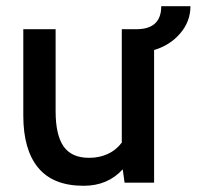

<svg xmlns="http://www.w3.org/2000/svg" viewBox="-20 -588 633 618"><path d="M476 -427V0H381L375 -43Q327 10 249 10Q151 10 103 -48Q55 -106 55 -216V-494H159V-230Q159 -154 184.5 -117Q210 -80 267 -80Q300 -80 327 -92.5Q354 -105 372 -129V-494H419Q499 -494 499 -568H593Q593 -519 560 -480.5Q527 -442 476 -427Z"/></svg>

Font: Cabin Medium
Style: Regular
Weight: 500
Designer: Pablo Impallari
Foundry: Pablo Impallari. http://www.impallari.com Igino Marini. http://www.ikern.com
Version: Version 2.200